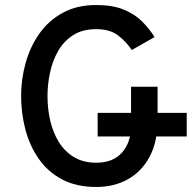

<svg xmlns="http://www.w3.org/2000/svg" viewBox="-20 -732 776 764"><path d="M363 12Q283.5 12 226.8 -18.2Q170 -48.5 134 -100.2Q98 -152 81 -216.8Q64 -281.5 64 -350Q64 -417 82 -481.5Q100 -546 136.5 -598Q173 -650 229.5 -681Q286 -712 363 -712Q428 -712 472 -694Q516 -676 545.2 -646.8Q574.5 -617.5 595 -584.5L504.5 -533Q481.5 -567 449.2 -591.5Q417 -616 363 -616Q308 -616 270.8 -592Q233.5 -568 211 -528.5Q188.5 -489 178.8 -442.2Q169 -395.5 169 -350Q169 -299 180 -251.5Q191 -204 214.5 -166.2Q238 -128.5 275 -106.5Q312 -84.5 363 -84.5Q429.5 -84.5 465.5 -125Q501.5 -165.5 501.5 -231V-387H607V-254.5Q607 -168.5 575.8 -109.2Q544.5 -50 489.5 -19Q434.5 12 363 12ZM368.5 -189V-283H723V-189Z"/></svg>

Font: Overpass Medium
Style: Regular
Weight: 500
Designer: Delve Withrington, Dave Bailey, Thomas Jockin
Foundry: Delve Fonts LLC
Version: Version 4.000